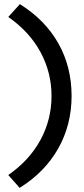

<svg xmlns="http://www.w3.org/2000/svg" viewBox="-20 -722 406 928"><path d="M20 124Q122 53 175.5 -45.5Q229 -144 229 -258Q229 -372 175.5 -470.5Q122 -569 20 -640L76 -702Q198 -626 262 -512.5Q326 -399 326 -258Q326 -119 261.5 -4.5Q197 110 75 186Z"/></svg>

Font: Easer Grotesk
Style: Regular
Weight: 400
Designer: Boardeaser, Bonnie Shaver-Troup, Thomas Jockin
Foundry: Lexend
Version: Version 1.008;Glyphs 3.1.2 (3151)